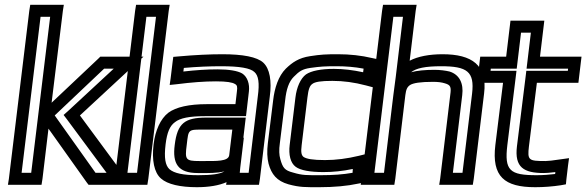

<svg xmlns="http://www.w3.org/2000/svg" viewBox="-20 -745 2443 800"><path d="M424 -25H378L208 -264L414 -459H454L263 -282L245 -266L258 -249L424 -25ZM157 0 182 -209 342 16 349 25H360H472H527L496 -16L313 -264L532 -467L578 -509H519H409H398L390 -501L195 -317L242 -700L246 -725H221H131H106L102 -700L17 0L13 25H38H128H153L157 0ZM110 -25H70L149 -675H189L110 -25Z M598 0 683 -700 687 -725H662H572H547L543 -700L458 0L454 25H479H569H594L598 0ZM551 -25H511L590 -675H630L551 -25Z M1063 0 1104 -342C1113 -408 1104 -459 1077 -484C1051 -508 991 -519 907 -519C853 -519 792 -516 725 -510L702 -508L699 -485L691 -419L687 -391L716 -394C778 -402 832 -406 880 -406C924 -406 948 -402 959 -395C968 -390 970 -384 967 -363L961 -311H841C769 -311 713 -299 681 -275C649 -250 627 -202 620 -144C612 -78 622 -26 651 -1C678 23 731 35 800 35C850 35 892 28 924 14L922 25H947H1034H1059L1063 0ZM758 -141C766 -208 762 -205 834 -205H948L935 -98C931 -72 881 -74 829 -74H811C753 -74 750 -80 758 -141ZM708 -141C698 -64 721 -24 804 -24H822C847 -24 883 -23 915 -31C897 -20 863 -15 806 -15C742 -15 706 -23 686 -40C669 -56 663 -86 670 -144C676 -194 688 -221 709 -236C730 -253 769 -261 835 -261H980H1005L1008 -286L1017 -363C1021 -395 1011 -425 989 -439C970 -450 934 -456 886 -456C844 -456 796 -453 744 -447L746 -462C803 -467 855 -469 901 -469C980 -469 1023 -461 1040 -445C1057 -430 1062 -400 1054 -342L1016 -25H979L981 -46L996 -171H994L1001 -230L1004 -255H979H840C750 -255 719 -232 708 -141Z M1496 -4 1504 -72 1508 -104 1476 -96C1426 -84 1380 -78 1334 -78C1283 -78 1257 -83 1245 -91C1236 -98 1233 -110 1237 -141L1261 -339C1265 -374 1271 -388 1281 -395C1292 -404 1317 -408 1365 -408C1410 -408 1456 -402 1505 -389L1535 -381L1539 -413L1547 -479L1550 -499L1531 -503C1485 -514 1437 -519 1389 -519C1338 -519 1317 -518 1272 -511C1225 -504 1198 -485 1171 -459C1140 -428 1124 -379 1118 -326L1096 -148C1092 -116 1093 -86 1099 -63C1111 -19 1133 9 1182 23C1230 36 1253 35 1311 35C1372 35 1427 30 1473 20L1494 16L1496 -4ZM1449 -25C1410 -18 1367 -15 1317 -15C1258 -15 1241 -14 1201 -26C1166 -35 1158 -46 1148 -82C1143 -99 1142 -120 1146 -148L1168 -326C1173 -374 1184 -405 1204 -425C1227 -448 1239 -457 1273 -462C1316 -468 1333 -469 1383 -469C1421 -469 1458 -466 1495 -459L1493 -444C1451 -453 1410 -458 1371 -458C1318 -458 1277 -450 1255 -435C1232 -418 1216 -381 1211 -339L1187 -141C1182 -101 1190 -66 1212 -50C1232 -35 1273 -28 1328 -28C1367 -28 1408 -32 1450 -41L1449 -25Z M1824 -519C1769 -519 1721 -510 1687 -492L1712 -700L1716 -725H1691H1601H1576L1572 -700L1487 0L1483 25H1508H1598H1623L1627 0L1669 -349C1672 -373 1677 -383 1689 -391C1702 -399 1731 -404 1784 -404C1805 -404 1820 -402 1833 -398C1857 -391 1861 -384 1856 -349L1814 0L1810 25H1835H1925H1950L1954 0L1997 -355C2012 -474 1946 -519 1824 -519ZM1619 -349 1613 -300 1580 -25H1540L1619 -675H1659L1629 -425L1619 -349ZM1818 -469C1926 -469 1958 -447 1947 -355L1907 -25H1867L1906 -349C1912 -397 1895 -434 1853 -447C1836 -451 1814 -454 1790 -454C1751 -454 1718 -451 1693 -444C1714 -461 1752 -469 1818 -469Z M2184 -136 2217 -400H2365H2390L2393 -425L2400 -484L2403 -509H2378H2230L2245 -634L2248 -659H2223H2132H2107L2104 -634L2089 -509H2006H1981L1978 -484L1971 -425L1968 -400H1993H2076L2044 -141C2028 -9 2082 35 2210 35C2247 35 2283 32 2316 27L2338 23L2340 2L2347 -57L2351 -86L2322 -82C2284 -76 2262 -74 2253 -74C2182 -74 2177 -77 2184 -136ZM2134 -136C2123 -47 2163 -24 2246 -24C2255 -24 2271 -25 2294 -28L2293 -20C2268 -17 2243 -15 2216 -15C2104 -15 2081 -34 2094 -141L2129 -425L2132 -450H2107H2024L2025 -459H2108H2133L2136 -484L2151 -609H2192L2177 -484L2174 -459H2199H2347L2346 -450H2198H2173L2170 -425L2134 -136Z"/></svg>

Font: Gamestation Display Outline
Style: Italic
Weight: 400
Designer: Jonas Hecksher
Foundry: Jonas Hecksher, Playtypeª, e-types AS
Version: Version 1.003